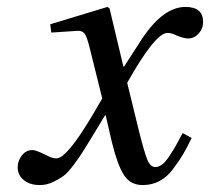

<svg xmlns="http://www.w3.org/2000/svg" viewBox="-20 -522 606 554"><path d="M31 -39Q31 -58 43 -73.5Q55 -89 74 -89Q84 -89 114 -74Q130 -65 143 -65Q173 -65 247 -190L275 -238L239 -383Q231 -416 224 -425Q217 -434 203 -433L128 -428L125 -452L290 -502L296 -498L336 -330H338L382 -398Q447 -502 515 -502Q566 -502 566 -459Q566 -439 553 -425Q540 -411 523 -411Q511 -411 491 -419Q476 -427 463 -427Q428 -427 347 -283L379 -152Q396 -83 405 -61.5Q414 -40 428 -40Q438 -40 448 -47.5Q458 -55 470 -73.5Q482 -92 487.5 -102Q493 -112 507 -138L533 -124Q518 -93 507.5 -75.5Q497 -58 479.5 -34.5Q462 -11 440 0.5Q418 12 392 12Q356 12 337.5 -17Q319 -46 303 -111L285 -189H283L243 -123Q224 -93 217.5 -82Q211 -71 193.5 -47.5Q176 -24 164 -15Q152 -6 133.5 3Q115 12 95 12Q66 12 48.5 -2.5Q31 -17 31 -39Z"/></svg>

Font: Lingua Franca
Style: Italic
Weight: 400
Italic angle: -13°
Version: Version 1.19